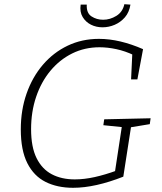

<svg xmlns="http://www.w3.org/2000/svg" viewBox="-20 -887 769 914"><path d="M328 7Q253 7 197 -21Q141 -49 110 -110.5Q79 -172 79 -271Q79 -363 106.5 -441.5Q134 -520 184 -578.5Q234 -637 302 -669.5Q370 -702 451 -702Q501 -702 553.5 -689.5Q606 -677 661 -653L634 -509H604L610 -636L618 -624Q576 -644 534 -653Q492 -662 454 -662Q383 -662 323.5 -632.5Q264 -603 220 -550Q176 -497 152 -426Q128 -355 128 -272Q128 -187 154 -134.5Q180 -82 226.5 -57.5Q273 -33 336 -33Q381 -33 430.5 -44Q480 -55 535 -75L526 -61L561 -291L570 -281L472 -291L476 -319L697 -324L693 -296L596 -280L605 -291L567 -46Q501 -20 441 -6.5Q381 7 328 7ZM468 -757Q438 -757 413 -769.5Q388 -782 373.5 -806Q359 -830 364 -865H393Q391 -825 415.5 -809Q440 -793 471 -793Q504 -793 534 -811.5Q564 -830 572 -867L601 -865Q595 -828 574.5 -804.5Q554 -781 526 -769Q498 -757 468 -757Z"/></svg>

Font: Bitter Thin Light
Style: Italic
Weight: 300
Italic angle: -9°
Version: Version 2.002